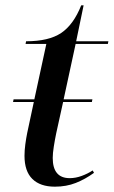

<svg xmlns="http://www.w3.org/2000/svg" viewBox="-20 -691 427 721"><path d="M186 10Q131 10 101.5 -19Q72 -48 72 -106Q72 -126 75 -148.5Q78 -171 82 -191L107 -308H29L31 -318H109L154 -526H76L78 -536Q163 -536 209.5 -567Q256 -598 285 -671H294L266 -536H387L385 -526H264L219 -318H327L325 -308H217L191 -190Q186 -166 182 -140.5Q178 -115 178 -98Q178 -22 242 -22Q264 -22 287 -30.5Q310 -39 328 -51L333 -42Q300 -18 264.5 -4Q229 10 186 10Z"/></svg>

Font: Noto Serif Display Medium
Style: Italic
Weight: 500
Italic angle: -12°
Designer: Monotype Design Team
Foundry: Monotype Imaging Inc.
Version: Version 2.009